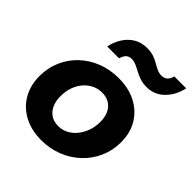

<svg xmlns="http://www.w3.org/2000/svg" viewBox="-203 -881 1030 1030"><g transform="rotate(45 312.5 -366.0)"><path d="M272 10Q197 10 140.5 -20Q84 -50 53 -103.5Q22 -157 22 -228Q22 -290 45.5 -343.5Q69 -397 111 -436.5Q153 -476 209 -498Q265 -520 331 -520Q407 -520 463.5 -490.5Q520 -461 551.5 -408.5Q583 -356 583 -285Q583 -223 559 -169Q535 -115 492.5 -75Q450 -35 393.5 -12.5Q337 10 272 10ZM283 -108Q313 -108 339 -121.5Q365 -135 384.5 -159Q404 -183 415.5 -214.5Q427 -246 427 -283Q427 -339 399 -370.5Q371 -402 323 -402Q292 -402 265.5 -389Q239 -376 219.5 -353Q200 -330 189 -299Q178 -268 178 -231Q178 -175 206 -141.5Q234 -108 283 -108ZM469 -591Q442 -591 419.5 -598.5Q397 -606 378 -616.5Q359 -627 341.5 -634.5Q324 -642 307 -642Q285 -642 273 -628.5Q261 -615 257 -596H167Q174 -634 194.5 -667.5Q215 -701 247.5 -721.5Q280 -742 325 -742Q354 -742 375.5 -734.5Q397 -727 414.5 -716.5Q432 -706 448.5 -698.5Q465 -691 483 -691Q506 -691 518.5 -704.5Q531 -718 535 -737H625Q613 -676 571.5 -633.5Q530 -591 469 -591Z"/></g></svg>

Font: Instrument Sans
Style: Bold Italic
Weight: 700
Italic angle: -13°
Designer: Rodrigo Fuenzalida
Foundry: fragTYPE
Version: Version 1.000;gftools[0.9.28]